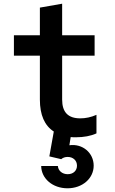

<svg xmlns="http://www.w3.org/2000/svg" viewBox="-20 -730 620 1035"><path d="M315 -193V-430H490V-540H315V-710L195 -689V-540H55V-430H195V-193C195 -111 220 -53 270 -21L246 113L310 128C319 120 331 116 345 116C374 116 395 135 395 163C395 190 375 209 345 209C316 209 294 191 292 165H202C203 233 264 285 344 285C424 285 485 232 485 163C485 94 425 43 354 53L361 9C370 10 380 10 390 10C431 10 470 3 500 -11V-111C471 -98 441 -92 413 -92C347 -92 315 -125 315 -193Z"/></svg>

Font: CommitMono-dimboump
Style: Bold
Weight: 700
Monospace: yes
Designer: Eigil Nikolajsen
Foundry: Eigil Nikolajsen
Version: Version 1.143